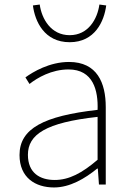

<svg xmlns="http://www.w3.org/2000/svg" viewBox="-20 -813 576 846"><path d="M218 13C288 13 354 -26 408 -70H411L416 0H446V-341C446 -448 408 -540 284 -540C198 -540 125 -496 92 -472L110 -443C144 -470 207 -507 282 -507C391 -507 413 -414 410 -329C173 -302 66 -247 66 -130C66 -30 136 13 218 13ZM221 -20C157 -20 103 -50 103 -131C103 -220 181 -273 410 -298V-109C341 -50 284 -20 221 -20ZM287 -627C398 -627 439 -719 448 -789L418 -793C409 -729 369 -658 287 -658C205 -658 164 -729 155 -793L125 -789C134 -719 175 -627 287 -627Z"/></svg>

Font: Noto Sans CJK HK Thin
Style: Regular
Weight: 100
Designer: Ryoko NISHIZUKA 西塚涼子 (kana, bopomofo & ideographs); Paul D. Hunt (Latin, Greek & Cyrillic); Sandoll Communications 산돌커뮤니
Foundry: Adobe
Version: Version 2.004;hotconv 1.0.118;makeotfexe 2.5.65603